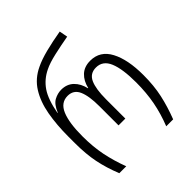

<svg xmlns="http://www.w3.org/2000/svg" viewBox="-210 -904 1039 1039"><g transform="rotate(-45 309.5 -385.0)"><path d="M103 0Q75 -69 61.5 -135Q48 -201 48 -286V-334Q48 -425 61.5 -500Q75 -575 109 -629.5Q143 -684 205 -713Q242 -731 297 -745Q352 -759 417 -770L426 -722Q369 -712 314 -699.5Q259 -687 227 -671Q175 -646 144 -600.5Q113 -555 97 -467H99Q118 -513 145 -527.5Q172 -542 200 -542Q243 -542 270.5 -515.5Q298 -489 308 -445H310Q320 -489 348 -515.5Q376 -542 422 -542Q497 -542 534 -472Q571 -402 571 -283Q571 -202 556.5 -136Q542 -70 515 0H462Q489 -68 502 -136Q515 -204 515 -283Q515 -386 492.5 -440Q470 -494 418 -494Q372 -494 353.5 -453.5Q335 -413 335 -333V-186H283V-333Q283 -412 264.5 -453Q246 -494 201 -494Q149 -494 126 -439.5Q103 -385 103 -283Q103 -202 116.5 -135.5Q130 -69 156 0Z"/></g></svg>

Font: Noto Sans Georgian Condensed Light
Style: Regular
Weight: 300
Width: 3
Designer: Monotype Design Team, Akaki Razmadze
Foundry: Google LLC
Version: Version 2.005; ttfautohint (v1.8.4.7-5d5b)